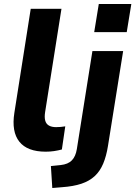

<svg xmlns="http://www.w3.org/2000/svg" viewBox="-20 -749 678 962"><path d="M209 11Q117 11 77 -39Q37 -89 52 -184L134 -705H288L206 -187Q202 -162 206.5 -145Q211 -128 225 -120Q239 -112 261 -112Q273 -112 284 -113Q295 -114 307 -116L290 0Q271 5 251 8Q231 11 209 11ZM452 -588 475 -729H638L615 -588ZM242 193 235 83 284 78Q321 74 340 54.5Q359 35 365 -2L443 -493H597L521 -18Q513 33 497 71Q481 109 454.5 133.5Q428 158 388 171.5Q348 185 290 189Z"/></svg>

Font: Nunito Sans 11pt ExtraBold
Style: Italic
Weight: 800
Italic angle: -9°
Version: Version 3.101;gftools[0.9.27]